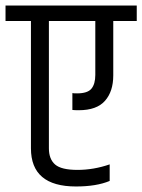

<svg xmlns="http://www.w3.org/2000/svg" viewBox="-44 -670 515 695"><path d="M231 5Q68 5 68 -133V-594H-24V-650H451V-594H366V-397Q366 -339 336 -305Q306 -271 241 -271Q226 -271 218 -272V-333Q223 -332 235 -332Q273 -332 287 -349Q301 -366 301 -399V-594H133V-133Q133 -94 155.5 -74.5Q178 -55 236.5 -55Q295 -55 353 -75V-15Q305 5 231 5Z"/></svg>

Font: Khand
Style: Regular
Weight: 400
Designer: Devanagari: Sanchit Sawaria, Jyotish Sonowal; Latin: Satya Rajpurohit
Foundry: Indian Type Foundry
Version: Version 1.101;PS 1.0;hotconv 1.0.78;makeotf.lib2.5.61930; tt